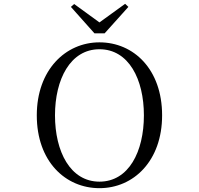

<svg xmlns="http://www.w3.org/2000/svg" viewBox="-20 -966 1040 1002"><path d="M499 16C677 16 826 -126 826 -364C826 -605 677 -745 499 -745C322 -745 172 -601 172 -364C172 -123 322 16 499 16ZM499 -18C347 -18 267 -175 267 -364C267 -552 347 -709 499 -709C652 -709 731 -552 731 -364C731 -175 652 -18 499 -18ZM367 -945 350 -930 473 -792H526L650 -930L633 -946L499 -849Z"/></svg>

Font: Harano Aji Mincho TW
Style: Regular
Weight: 400
Foundry: Masamichi Hosoda
Version: HaranoAjiMinchoTW-Regular version 20230610;ttx 4.39.4